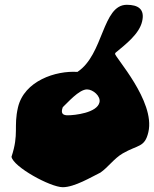

<svg xmlns="http://www.w3.org/2000/svg" viewBox="-20 -747 643 801"><path d="M239 -290C239 -292 242 -299 242 -300C261 -317 309 -374 343 -374C368 -374 401 -346 395 -320C385 -276 291 -266 263 -266C246 -266 235 -271 239 -290ZM28 -93C35 -51 190 34 242 34C291 34 362 -9 399 -27C432 -50 456 -86 492 -107C556 -144 584 -131 599 -196C629 -325 457 -511 460 -523C460 -524 462 -526 462 -527C504 -562 561 -605 573 -658C585 -709 556 -727 509 -727C406 -727 413 -519 303 -447C213 -453 81 -410 55 -299C36 -217 60 -190 28 -93Z"/></svg>

Font: Charger
Style: OversprayIt
Weight: 400
Designer: Jasper
Foundry: Cannot Into Space Fonts
Version: Version 0.980